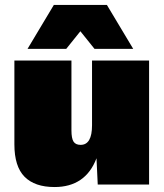

<svg xmlns="http://www.w3.org/2000/svg" viewBox="-20 -744 660 774"><path d="M581 -500V0H374L369 -106Q347 -48 304.5 -19Q262 10 200 10Q120 10 79 -31.5Q38 -73 38 -162V-500H268V-219Q268 -186 276.5 -173Q285 -160 305 -160Q351 -160 351 -239V-500ZM361 -547 304 -618 247 -547H91L197 -724H411L517 -547Z"/></svg>

Font: Work Sans Black
Style: Regular
Weight: 900
Designer: Wei Huang
Foundry: Wei Huang
Version: Version 1.500